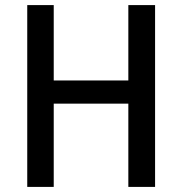

<svg xmlns="http://www.w3.org/2000/svg" viewBox="-20 -827 715 754"><path d="M589 -93H484V-420H191V-93H87V-807H191V-511H484V-807H589Z"/></svg>

Font: Noto Sans Telugu UI SemiCondensed Medium
Style: Regular
Weight: 500
Width: 4
Designer: Jelle Bosma - Monotype Design Team
Foundry: Monotype Imaging Inc.
Version: Version 2.005; ttfautohint (v1.8.4.7-5d5b)